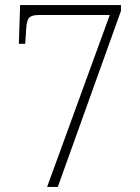

<svg xmlns="http://www.w3.org/2000/svg" viewBox="-20 -734 551 754"><path d="M165 0 411 -675H132Q106 -675 95.5 -665.5Q85 -656 83 -622L79 -562H54L59 -714H455V-691L207 0Z"/></svg>

Font: Noto Serif Khmer SemiCondensed ExtraLight
Style: Regular
Weight: 200
Width: 4
Designer: Danh Hong and the Monotype Design Team
Foundry: Monotype Imaging Inc.
Version: Version 2.004; ttfautohint (v1.8.4.7-5d5b)